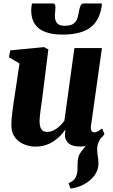

<svg xmlns="http://www.w3.org/2000/svg" viewBox="-20 -831 646 1102"><path d="M384.5 251.5 373.5 220Q395.5 211.5 406 199Q416.5 186.5 421 169.5Q424.5 156.5 425 140.8Q425.5 125 425.5 106.5Q425.5 65 444.5 41.5Q463.5 18 479.5 -3L566 -49.5Q552.5 -32 545 -13Q537.5 6 537.5 26.5Q537.5 42 541.2 64.8Q545 87.5 545 109Q545 138.5 530.2 163.5Q515.5 188.5 491.5 207.5Q469 225.5 441 236.8Q413 248 384.5 251.5ZM182 10.5Q151 10.5 119.8 -1.8Q88.5 -14 67.2 -40.8Q46 -67.5 45 -112Q45 -129 46.8 -150Q48.5 -171 51.5 -194Q54.5 -217 58 -240.8Q61.5 -264.5 65 -287L92 -466.5L31.5 -502.5L39 -542L233 -560.5L257.5 -547.5L225 -287.5Q222.5 -266 219.2 -243.8Q216 -221.5 213.2 -201Q210.5 -180.5 208.8 -164Q207 -147.5 207 -137Q207 -114.5 211.8 -100.8Q216.5 -87 226 -80.5Q235.5 -74 251.5 -74Q271 -74 289 -83.2Q307 -92.5 322.5 -107.2Q338 -122 349.5 -138L407 -555H565L502 -107.5Q499.5 -88.5 505.5 -80Q511.5 -71.5 522 -71.5Q530.5 -71.5 539.5 -76Q548.5 -80.5 566 -93.5L579.5 -61Q573 -50.5 554.5 -33.8Q536 -17 507 -3.5Q478 10 440.5 10Q400 10 379.2 -4.2Q358.5 -18.5 353.5 -43.5Q353 -47 352.8 -51.8Q352.5 -56.5 353 -62Q353.5 -67.5 354.2 -73.5Q355 -79.5 356 -85L354 -85.5Q341.5 -68.5 325.5 -51.5Q309.5 -34.5 288.5 -20.5Q267.5 -6.5 241.2 2Q215 10.5 182 10.5ZM283 -811Q293.5 -811 296 -803.8Q298.5 -796.5 298 -784.5Q298 -774 296.5 -762Q295 -750 295 -739.5Q294.5 -714 307 -698.5Q319.5 -683 351 -683Q388 -683 404 -696.5Q420 -710 425.5 -730.5Q431 -751 434.5 -772Q437.5 -787.5 442.8 -799.2Q448 -811 460 -811H564.5Q564.5 -807 564.5 -803Q564.5 -799 563.5 -794Q550 -709 495.5 -670.8Q441 -632.5 338 -632.5Q280.5 -632.5 240.2 -647.5Q200 -662.5 179.2 -694Q158.5 -725.5 159 -775Q159.5 -783.5 160.5 -792.8Q161.5 -802 163.5 -811Z"/></svg>

Font: Merriweather 36pt Black
Style: Italic
Weight: 900
Italic angle: -7.8°
Version: Version 2.101